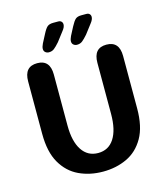

<svg xmlns="http://www.w3.org/2000/svg" viewBox="-119 -890 857 992"><g transform="rotate(-15 309.5 -394.0)"><path d="M310 10.5Q240 10.5 182.2 -16.5Q124.5 -43.5 90 -103Q55.5 -162.5 55.5 -259.5V-540Q55.5 -619 124.5 -619Q193 -619 193 -540V-267Q193 -182 223.8 -135.5Q254.5 -89 310 -89Q366 -89 396 -135.5Q426 -182 426 -267V-540Q426 -619 494.5 -619Q563.5 -619 563.5 -540V-259.5Q563.5 -162.5 529.5 -103Q495.5 -43.5 438 -16.5Q380.5 10.5 310 10.5ZM330.5 -710 354 -755Q367.5 -780.5 378 -789.8Q388.5 -799 409 -799H436Q447 -799 453 -793Q459 -787 459 -777.5Q459 -763 444 -744.5L407 -696Q389.5 -676 377.8 -666.8Q366 -657.5 349 -657.5Q338.5 -657.5 330.5 -664Q322.5 -670.5 322.5 -682.5Q322.5 -693.5 330.5 -710ZM180 -710 203.5 -755Q216.5 -780.5 227.2 -789.8Q238 -799 259 -799H285.5Q296.5 -799 302.5 -793Q308.5 -787 308.5 -777.5Q308.5 -762.5 293.5 -744.5L256.5 -696Q239 -676 227.2 -666.8Q215.5 -657.5 198.5 -657.5Q188 -657.5 180 -664Q172 -670.5 172 -682.5Q172 -693.5 180 -710Z"/></g></svg>

Font: Sono ExtraLight Monospace SemiBold
Style: Regular
Weight: 600
Version: Version 2.112